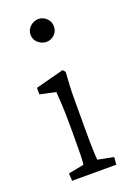

<svg xmlns="http://www.w3.org/2000/svg" viewBox="-108 -559 415 604"><g transform="rotate(-20 100.0 -257.5)"><path d="M26.4 0 24.9 -24.9 77.1 -35.2Q77.6 -38.1 78.1 -44.4Q78.6 -50.8 79.1 -68.1Q79.6 -85.4 79.6 -121.1V-168.5Q79.6 -206.5 77.9 -237.5Q76.2 -268.6 75.2 -279.3L22.5 -290.5V-312.5L117.2 -337.4L124.5 -329.1Q122.6 -305.2 121.6 -282.2Q120.6 -259.3 120.6 -228V-128.9Q120.6 -88.9 121.6 -64.9Q122.6 -41 123.5 -35.2L176.3 -24.9L174.3 0ZM100.6 -438Q85.4 -438 73 -448.7Q60.5 -459.5 60.5 -476.1Q60.5 -492.7 73 -503.7Q85.4 -514.6 100.6 -514.6Q115.2 -514.6 127 -503.7Q138.7 -492.7 138.7 -476.1Q138.7 -459.5 127 -448.7Q115.2 -438 100.6 -438Z"/></g></svg>

Font: Lateef ExtraLight
Style: Regular
Weight: 200
Designer: SIL International
Foundry: SIL International
Version: Version 4.200